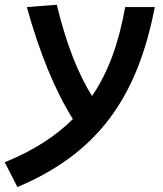

<svg xmlns="http://www.w3.org/2000/svg" viewBox="-71 -547 677 798"><path d="M1.5 230.5C327.6 92.3 498 -131.3 572.3 -517.6H449.2C422.9 -368.2 379.4 -247.6 311.5 -147.9C252.4 -242.2 203.6 -367.7 165 -527.3L40.5 -517.6C94.2 -325.2 157.2 -171.4 231.9 -52.2C158.7 21 65.9 79.6 -51.3 127.4Z"/></svg>

Font: Cascadia Mono PL SemiBold
Style: Italic
Weight: 600
Italic angle: -10°
Monospace: yes
Designer: Aaron Bell
Foundry: Saja Typeworks
Version: Version 2404.023